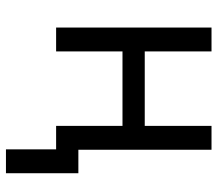

<svg xmlns="http://www.w3.org/2000/svg" viewBox="-64 -521 762 674"><g transform="rotate(90 317.0 -184.0)"><path d="M160.5 -311.1H421.9V-545.5H505.7V-78.1H588.1V176.1H504.3V0H421.9V-233H160.5V0H76.7V-545.5H160.5Z"/></g></svg>

Font: Interop
Style: Regular
Weight: 400
Designer: Rasmus Andersson, Google, Jang Haemin
Foundry: jhaemin
Version: Version 1.008